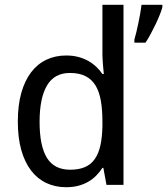

<svg xmlns="http://www.w3.org/2000/svg" viewBox="-20 -780 705 810"><path d="M416 -71.8H412.1Q401.4 -55.2 387 -40.3Q372.6 -25.4 353.8 -14.2Q335 -2.9 311.5 3.4Q288.1 9.8 258.8 9.8Q213.4 9.8 175.8 -7.8Q138.2 -25.4 111.3 -60.3Q84.5 -95.2 69.8 -147Q55.2 -198.7 55.2 -267.1Q55.2 -335.9 69.8 -387.9Q84.5 -439.9 111.3 -475.1Q138.2 -510.3 175.8 -528.1Q213.4 -545.9 258.8 -545.9Q287.6 -545.9 311 -539.6Q334.5 -533.2 353.3 -522.5Q372.1 -511.7 386.7 -497.6Q401.4 -483.4 412.1 -467.8H418Q416.5 -484.4 415 -499.5Q414.1 -512.2 413.1 -525.6Q412.1 -539.1 412.1 -546.9V-759.8H501V0H429.2ZM275.9 -64Q313 -64 338.6 -75.2Q364.3 -86.4 380.1 -109.4Q396 -132.3 403.6 -166.7Q411.1 -201.2 412.1 -247.1V-267.1Q412.1 -316.4 405.5 -354.7Q398.9 -393.1 383.1 -419.2Q367.2 -445.3 340.8 -458.7Q314.5 -472.2 274.9 -472.2Q209 -472.2 178 -418.9Q147 -365.7 147 -266.1Q147 -164.1 178 -114Q209 -64 275.9 -64ZM546.9 -612.8Q551.3 -627.4 555.7 -646.2Q560.1 -665 564.2 -684.8Q568.4 -704.6 571.8 -724.1Q575.2 -743.7 577.1 -759.8H665V-750Q662.1 -737.8 654.5 -718.8Q647 -699.7 637 -678.7Q627 -657.7 615.7 -636.7Q604.5 -615.7 593.8 -600.1H546.9Z"/></svg>

Font: Genotype
Style: Regular
Weight: 400
Foundry: Ascender Corporation
Version: Version 1.00